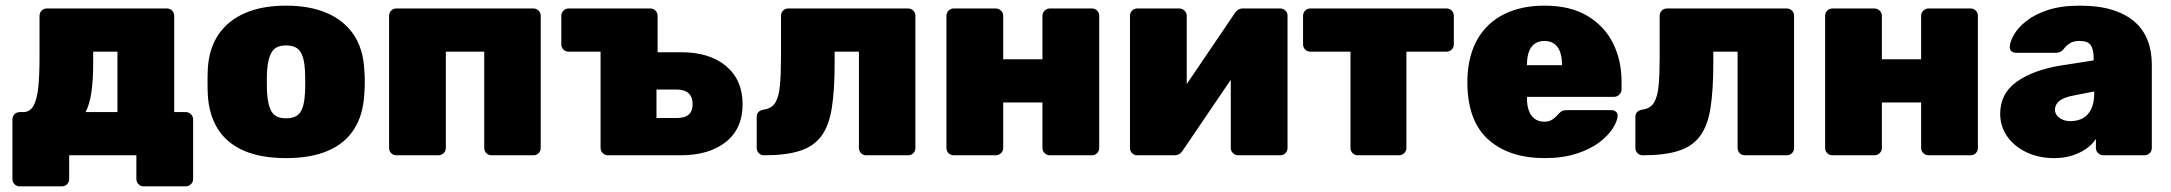

<svg xmlns="http://www.w3.org/2000/svg" viewBox="-20 -550 7688 680"><path d="M50 110Q39 110 31.5 102.5Q24 95 24 84V-127Q24 -138 31.5 -145.5Q39 -153 50 -153H62Q87 -153 99.5 -177Q112 -201 116 -244.5Q120 -288 120 -347V-494Q120 -505 127.5 -512.5Q135 -520 146 -520H571Q582 -520 589.5 -512.5Q597 -505 597 -494V-153H638Q648 -153 656 -145.5Q664 -138 664 -127V84Q664 95 656 102.5Q648 110 638 110H489Q478 110 470.5 102.5Q463 95 463 84V0H225V84Q225 95 217.5 102.5Q210 110 199 110ZM283 -153H396V-367H310V-326Q310 -265 303.5 -222Q297 -179 283 -153Z M993 10Q905 10 844.5 -16Q784 -42 752 -92.5Q720 -143 716 -214Q715 -235 715 -260Q715 -285 716 -306Q720 -378 754 -428Q788 -478 848.5 -504Q909 -530 993 -530Q1077 -530 1137.5 -504Q1198 -478 1232 -428Q1266 -378 1270 -306Q1272 -285 1272 -260Q1272 -235 1270 -214Q1266 -143 1234 -92.5Q1202 -42 1141.5 -16Q1081 10 993 10ZM993 -131Q1030 -131 1044 -153Q1058 -175 1060 -219Q1061 -234 1061 -260Q1061 -286 1060 -301Q1058 -344 1044 -366.5Q1030 -389 993 -389Q957 -389 943 -366.5Q929 -344 926 -301Q925 -286 925 -260Q925 -234 926 -219Q929 -175 943 -153Q957 -131 993 -131Z M1384 0Q1373 0 1365.5 -7.5Q1358 -15 1358 -26V-494Q1358 -505 1365.5 -512.5Q1373 -520 1384 -520H1869Q1880 -520 1887.5 -512.5Q1895 -505 1895 -494V-26Q1895 -15 1887.5 -7.5Q1880 0 1869 0H1721Q1710 0 1702.5 -7.5Q1695 -15 1695 -26V-367H1559V-26Q1559 -15 1551 -7.5Q1543 0 1532 0Z M2133 0Q2123 0 2115 -7.5Q2107 -15 2107 -26V-367H1994Q1983 -367 1975.5 -374.5Q1968 -382 1968 -393V-494Q1968 -505 1975.5 -512.5Q1983 -520 1994 -520H2283Q2294 -520 2301.5 -512.5Q2309 -505 2309 -494V-365H2393Q2493 -365 2551.5 -316Q2610 -267 2610 -181Q2610 -94 2550.5 -47Q2491 0 2390 0ZM2305 -132H2375Q2405 -132 2419 -144Q2433 -156 2433 -181Q2433 -206 2419 -219.5Q2405 -233 2375 -233H2305Z M2686 0Q2675 0 2667.5 -7.5Q2660 -15 2660 -26V-136Q2660 -158 2686 -162Q2714 -166 2726.5 -187.5Q2739 -209 2742.5 -249.5Q2746 -290 2746 -347V-494Q2746 -505 2753.5 -512.5Q2761 -520 2772 -520H3196Q3207 -520 3214.5 -512.5Q3222 -505 3222 -494V-26Q3222 -15 3214.5 -7.5Q3207 0 3196 0H3048Q3037 0 3029.5 -7.5Q3022 -15 3022 -26V-367H2936V-326Q2936 -231 2926 -167.5Q2916 -104 2888.5 -67.5Q2861 -31 2812 -15.5Q2763 0 2686 0Z M3358 0Q3347 0 3339.5 -7.5Q3332 -15 3332 -26V-494Q3332 -505 3339.5 -512.5Q3347 -520 3358 -520H3506Q3517 -520 3525 -512.5Q3533 -505 3533 -494V-340H3672V-494Q3672 -505 3680 -512.5Q3688 -520 3698 -520H3847Q3858 -520 3865.5 -512.5Q3873 -505 3873 -494V-26Q3873 -15 3865.5 -7.5Q3858 0 3847 0H3698Q3688 0 3680 -7.5Q3672 -15 3672 -26V-187H3533V-26Q3533 -15 3525 -7.5Q3517 0 3506 0Z M4007 0Q3997 0 3989.5 -7.5Q3982 -15 3982 -26V-494Q3982 -505 3989.5 -512.5Q3997 -520 4008 -520H4156Q4167 -520 4175 -512.5Q4183 -505 4183 -494V-154L4130 -174L4353 -503Q4358 -511 4365 -515.5Q4372 -520 4382 -520H4514Q4525 -520 4532.5 -512.5Q4540 -505 4540 -495V-26Q4540 -15 4532.5 -7.5Q4525 0 4514 0H4365Q4355 0 4347 -7.5Q4339 -15 4339 -26V-361L4393 -347L4169 -17Q4164 -9 4156.5 -4.5Q4149 0 4140 0Z M4789 0Q4778 0 4770.5 -7.5Q4763 -15 4763 -26V-367H4621Q4610 -367 4602.5 -374.5Q4595 -382 4595 -393V-494Q4595 -505 4602.5 -512.5Q4610 -520 4621 -520H5103Q5114 -520 5121.5 -512.5Q5129 -505 5129 -494V-393Q5129 -382 5121.5 -374.5Q5114 -367 5103 -367H4961V-26Q4961 -15 4953 -7.5Q4945 0 4935 0Z M5451 10Q5326 10 5252.5 -54.5Q5179 -119 5177 -252Q5177 -256 5177 -262.5Q5177 -269 5177 -272Q5180 -355 5213.5 -412.5Q5247 -470 5307.5 -500Q5368 -530 5450 -530Q5542 -530 5602.5 -493.5Q5663 -457 5693 -396.5Q5723 -336 5723 -261V-233Q5723 -223 5715 -215Q5707 -207 5696 -207H5388Q5388 -207 5388 -205Q5388 -203 5388 -201Q5388 -177 5394.5 -158.5Q5401 -140 5415 -129.5Q5429 -119 5449 -119Q5462 -119 5471 -123Q5480 -127 5487 -133.5Q5494 -140 5499 -146Q5508 -155 5513.5 -157.5Q5519 -160 5531 -160H5688Q5697 -160 5703.5 -154Q5710 -148 5709 -139Q5708 -121 5692 -95.5Q5676 -70 5644.5 -46Q5613 -22 5564 -6Q5515 10 5451 10ZM5388 -319H5512V-321Q5512 -348 5505 -367Q5498 -386 5484 -395.5Q5470 -405 5450 -405Q5430 -405 5416 -395.5Q5402 -386 5395 -367Q5388 -348 5388 -321Z M5798 0Q5787 0 5779.5 -7.5Q5772 -15 5772 -26V-136Q5772 -158 5798 -162Q5826 -166 5838.5 -187.5Q5851 -209 5854.5 -249.5Q5858 -290 5858 -347V-494Q5858 -505 5865.5 -512.5Q5873 -520 5884 -520H6308Q6319 -520 6326.5 -512.5Q6334 -505 6334 -494V-26Q6334 -15 6326.5 -7.5Q6319 0 6308 0H6160Q6149 0 6141.5 -7.5Q6134 -15 6134 -26V-367H6048V-326Q6048 -231 6038 -167.5Q6028 -104 6000.5 -67.5Q5973 -31 5924 -15.5Q5875 0 5798 0Z M6470 0Q6459 0 6451.5 -7.5Q6444 -15 6444 -26V-494Q6444 -505 6451.5 -512.5Q6459 -520 6470 -520H6618Q6629 -520 6637 -512.5Q6645 -505 6645 -494V-340H6784V-494Q6784 -505 6792 -512.5Q6800 -520 6810 -520H6959Q6970 -520 6977.5 -512.5Q6985 -505 6985 -494V-26Q6985 -15 6977.5 -7.5Q6970 0 6959 0H6810Q6800 0 6792 -7.5Q6784 -15 6784 -26V-187H6645V-26Q6645 -15 6637 -7.5Q6629 0 6618 0Z M7255 10Q7200 10 7156.5 -11Q7113 -32 7088.5 -67.5Q7064 -103 7064 -147Q7064 -219 7122.5 -260.5Q7181 -302 7279 -318L7395 -336V-343Q7395 -374 7385 -389.5Q7375 -405 7345 -405Q7324 -405 7311 -397Q7298 -389 7287 -374Q7277 -363 7261 -363H7120Q7110 -363 7103.5 -369Q7097 -375 7098 -385Q7099 -403 7113 -427.5Q7127 -452 7156.5 -475.5Q7186 -499 7233 -514.5Q7280 -530 7346 -530Q7413 -530 7461 -515Q7509 -500 7540 -473Q7571 -446 7586 -407.5Q7601 -369 7601 -322V-26Q7601 -15 7593.5 -7.5Q7586 0 7575 0H7430Q7419 0 7411 -7.5Q7403 -15 7403 -26V-58Q7390 -38 7368.5 -23Q7347 -8 7318.5 1Q7290 10 7255 10ZM7313 -121Q7338 -121 7357 -131.5Q7376 -142 7386.5 -164Q7397 -186 7397 -219V-226L7325 -212Q7288 -205 7273 -192Q7258 -179 7258 -162Q7258 -150 7265 -141Q7272 -132 7284.5 -126.5Q7297 -121 7313 -121Z"/></svg>

Font: Rubik ExtraBold
Style: Regular
Weight: 800
Designer: Hubert and Fischer
Foundry: Hubert and Fischer
Version: Version 2.300;gftools[0.9.30]